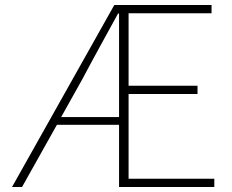

<svg xmlns="http://www.w3.org/2000/svg" viewBox="-20 -746 925 766"><path d="M224 -279 309 -431C356 -520 405 -608 451 -692H455V-279ZM493 -33V-371H768V-404H493V-693H824V-726H436L28 0H68L207 -248H455V0H835V-33Z"/></svg>

Font: Noto Sans Japanese Thin
Style: Regular
Weight: 100
Designer: Ryoko NISHIZUKA (kana & ideographs); Paul D. Hunt (Latin, Greek & Cyrillic); Wenlong ZHANG (bopomofo); Sandoll Communica
Foundry: Adobe Systems Incorporated
Version: Version 1.000;PS 1;hotconv 1.0.78;makeotf.lib2.5.61930